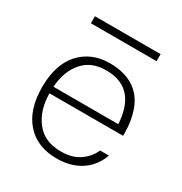

<svg xmlns="http://www.w3.org/2000/svg" viewBox="-155 -760 831 879"><g transform="rotate(30 260.0 -320.0)"><path d="M94.2 -646.5V-609.4H441.4V-646.5ZM479.5 -236.8V-249C479.5 -294.4 472.7 -335.4 459 -372.6C431.6 -446.8 367.7 -494.6 262.7 -494.6C197.8 -494.6 145.5 -473.1 106 -429.7C66.4 -386.2 46.9 -324.7 46.9 -245.1C46.9 -166 66.4 -104.5 105.5 -60.5C144.5 -16.6 198.7 5.4 267.6 5.4C368.7 5.4 439 -43.9 468.8 -126H421.9C411.6 -101.1 394 -79.1 368.2 -60.5C342.3 -41.5 309.1 -32.2 268.1 -32.2C210 -32.2 166 -51.3 136.2 -89.8C106.4 -127.9 90.8 -176.8 90.3 -236.8ZM91.3 -272C94.7 -326.7 110.8 -371.6 140.6 -406.2C169.9 -440.9 210.9 -458 263.2 -458C387.2 -458 427.2 -375 434.1 -272Z"/></g></svg>

Font: Estedad ExtraLight
Style: Regular
Weight: 200
Designer: Amin Abedi
Version: Version 7.3